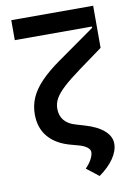

<svg xmlns="http://www.w3.org/2000/svg" viewBox="-99 -790 734 1043"><g transform="rotate(-10 268.5 -268.5)"><path d="M463.8 -610.1V-617.2H38.4V-727.3H490.1V-495L366.8 -405.2Q300.8 -357.2 265.6 -324.8Q230.5 -292.3 215.7 -265.8Q201 -239.3 201 -209.9Q201 -171.2 222.3 -145.6Q243.6 -120 284.1 -108.7L331.7 -94.5Q399.9 -74.9 436.4 -42.6Q473 -10.3 473 29.8Q473 69.6 444.6 111.2Q416.2 152.7 364.3 189.6L296.9 137.1Q318.9 114.7 330.6 92.5Q342.3 70.3 342.3 53.6Q342.3 39.1 326.3 26.8Q310.4 14.6 281.2 6.4L242.2 -4.3Q161.2 -25.2 118.3 -74.9Q75.3 -124.6 75.3 -200.6Q75.3 -248.9 93.9 -291.9Q112.6 -334.9 152.7 -377Q192.8 -419 258.2 -465.2Z"/></g></svg>

Font: Riot Sans
Style: Bold
Weight: 600
Designer: Rasmus Andersson
Foundry: rsms
Version: Version 4.001